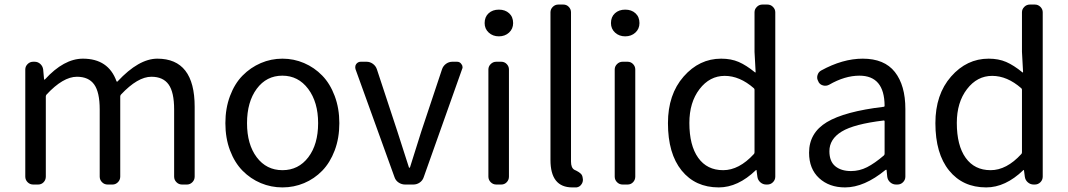

<svg xmlns="http://www.w3.org/2000/svg" viewBox="-20 -816 4723 849"><path d="M127 0Q112.3 0 102.1 -10.3Q91.8 -20.5 91.8 -35.2V-508.8Q91.8 -522.5 102.1 -532.7Q112.3 -543 127 -543H132.8Q147.5 -543 158.2 -533.2Q168.9 -523.4 170.9 -508.8L174.8 -465.8Q174.8 -463.9 176.3 -463.9Q177.7 -463.9 178.7 -464.8Q262.7 -556.6 346.7 -556.6Q459 -556.6 495.1 -457Q497.1 -453.1 500 -456.1Q593.8 -556.6 675.8 -556.6Q840.8 -556.6 840.8 -343.8V-35.2Q840.8 -20.5 830.6 -10.3Q820.3 0 806.6 0H785.2Q770.5 0 760.3 -10.3Q750 -20.5 750 -35.2V-332Q750 -408.2 725.6 -442.4Q701.2 -476.6 649.4 -476.6Q588.9 -476.6 514.6 -397.5Q511.7 -393.6 511.7 -389.6V-35.2Q511.7 -20.5 501.5 -10.3Q491.2 0 477.5 0H456.1Q441.4 0 431.2 -10.3Q420.9 -20.5 420.9 -35.2V-332Q420.9 -408.2 396.5 -442.4Q372.1 -476.6 320.3 -476.6Q258.8 -476.6 185.5 -397.5Q182.6 -393.6 182.6 -389.6V-35.2Q182.6 -20.5 172.9 -10.3Q163.1 0 148.4 0Z M976.6 -271.5Q976.6 -336.9 997.1 -391.6Q1017.6 -446.3 1052.7 -481.9Q1087.9 -517.6 1133.3 -537.1Q1178.7 -556.6 1229 -556.6Q1279.3 -556.6 1324.7 -537.1Q1370.1 -517.6 1404.8 -481.9Q1439.5 -446.3 1460 -391.6Q1480.5 -336.9 1480.5 -271.5Q1480.5 -205.1 1460 -150.9Q1439.5 -96.7 1404.8 -61Q1370.1 -25.4 1324.7 -6.3Q1279.3 12.7 1229 12.7Q1178.7 12.7 1133.3 -6.3Q1087.9 -25.4 1052.7 -61Q1017.6 -96.7 997.1 -150.9Q976.6 -205.1 976.6 -271.5ZM1386.7 -271.5Q1386.7 -364.3 1342.8 -422.9Q1298.8 -481.4 1228.5 -481.4Q1158.2 -481.4 1115.2 -423.3Q1072.3 -365.2 1072.3 -271.5Q1072.3 -177.7 1115.2 -120.6Q1158.2 -63.5 1229 -63.5Q1299.8 -63.5 1343.3 -120.6Q1386.7 -177.7 1386.7 -271.5Z M1771.5 0Q1755.9 0 1742.7 -8.8Q1729.5 -17.6 1724.6 -32.2L1551.8 -510.7Q1550.8 -514.6 1550.8 -518.6Q1550.8 -526.4 1554.7 -532.2Q1562.5 -543 1575.2 -543H1600.6Q1616.2 -543 1628.9 -533.7Q1641.6 -524.4 1646.5 -509.8L1737.3 -234.4Q1742.2 -219.7 1760.3 -162.6Q1778.3 -105.5 1788.1 -76.2Q1788.1 -74.2 1790 -74.2Q1792 -74.2 1793 -76.2Q1836.9 -214.8 1842.8 -234.4L1934.6 -509.8Q1939.5 -524.4 1952.1 -533.7Q1964.8 -543 1980.5 -543H2001Q2013.7 -543 2020.5 -532.2Q2025.4 -526.4 2025.4 -518.6Q2025.4 -514.6 2023.4 -510.7L1853.5 -32.2Q1848.6 -17.6 1835.9 -8.8Q1823.2 0 1807.6 0Z M2174.8 0Q2160.2 0 2149.9 -10.3Q2139.6 -20.5 2139.6 -35.2V-508.8Q2139.6 -522.5 2149.9 -532.7Q2160.2 -543 2174.8 -543H2196.3Q2210.9 -543 2220.7 -532.7Q2230.5 -522.5 2230.5 -508.8V-35.2Q2230.5 -20.5 2220.7 -10.3Q2210.9 0 2196.3 0ZM2123 -713.9Q2123 -741.2 2140.6 -757.3Q2158.2 -773.4 2186 -773.4Q2213.9 -773.4 2231.4 -757.3Q2249 -741.2 2249 -713.9Q2249 -688.5 2231 -671.9Q2212.9 -655.3 2186 -655.3Q2159.2 -655.3 2141.1 -671.9Q2123 -688.5 2123 -713.9Z M2510.7 12.7Q2414.1 12.7 2414.1 -108.4V-761.7Q2414.1 -775.4 2424.3 -785.6Q2434.6 -795.9 2449.2 -795.9H2470.7Q2485.4 -795.9 2495.1 -785.6Q2504.9 -775.4 2504.9 -761.7V-101.6Q2504.9 -74.2 2519.5 -65.4Q2522.5 -64.5 2528.8 -61Q2535.2 -57.6 2538.1 -55.7Q2541 -53.7 2545.4 -50.3Q2549.8 -46.9 2552.2 -43Q2554.7 -39.1 2555.7 -34.2L2556.6 -29.3Q2557.6 -25.4 2557.6 -21.5Q2557.6 -10.7 2551.8 -2Q2543.9 10.7 2529.3 12.7Q2520.5 12.7 2510.7 12.7Z M2733.4 0Q2718.8 0 2708.5 -10.3Q2698.2 -20.5 2698.2 -35.2V-508.8Q2698.2 -522.5 2708.5 -532.7Q2718.8 -543 2733.4 -543H2754.9Q2769.5 -543 2779.3 -532.7Q2789.1 -522.5 2789.1 -508.8V-35.2Q2789.1 -20.5 2779.3 -10.3Q2769.5 0 2754.9 0ZM2681.6 -713.9Q2681.6 -741.2 2699.2 -757.3Q2716.8 -773.4 2744.6 -773.4Q2772.5 -773.4 2790 -757.3Q2807.6 -741.2 2807.6 -713.9Q2807.6 -688.5 2789.6 -671.9Q2771.5 -655.3 2744.6 -655.3Q2717.8 -655.3 2699.7 -671.9Q2681.6 -688.5 2681.6 -713.9Z M3158.2 12.7Q3054.7 12.7 2994.1 -62Q2933.6 -136.7 2933.6 -271.5Q2933.6 -398.4 3002.9 -477.5Q3072.3 -556.6 3168.9 -556.6Q3212.9 -556.6 3246.6 -542Q3280.3 -527.3 3318.4 -496.1Q3319.3 -495.1 3320.3 -495.6Q3321.3 -496.1 3321.3 -497.1L3316.4 -586.9V-761.7Q3316.4 -775.4 3326.7 -785.6Q3336.9 -795.9 3351.6 -795.9H3373Q3387.7 -795.9 3397.9 -785.6Q3408.2 -775.4 3408.2 -761.7V-35.2Q3408.2 -20.5 3397.9 -10.3Q3387.7 0 3373 0H3368.2Q3353.5 0 3342.3 -9.8Q3331.1 -19.5 3329.1 -34.2L3325.2 -63.5Q3325.2 -64.5 3324.2 -64.5Q3323.2 -64.5 3322.3 -63.5Q3243.2 12.7 3158.2 12.7ZM3177.7 -63.5Q3248 -63.5 3313.5 -134.8Q3316.4 -137.7 3316.4 -142.6V-418.9Q3316.4 -422.9 3313.5 -425.8Q3251 -480.5 3184.6 -480.5Q3118.2 -480.5 3073.2 -421.9Q3028.3 -363.3 3028.3 -272.5Q3028.3 -172.9 3067.4 -118.2Q3106.4 -63.5 3177.7 -63.5Z M3716.8 12.7Q3646.5 12.7 3602.1 -28.3Q3557.6 -69.3 3557.6 -140.6Q3557.6 -228.5 3636.2 -275.9Q3714.8 -323.2 3887.7 -343.8Q3891.6 -343.8 3891.6 -348.6Q3890.6 -481.4 3780.3 -481.4Q3715.8 -481.4 3646.5 -441.4Q3633.8 -434.6 3620.1 -438Q3606.4 -441.4 3599.6 -453.1L3598.6 -456.1Q3590.8 -468.8 3594.7 -482.9Q3598.6 -497.1 3610.4 -503.9Q3706.1 -556.6 3794.9 -556.6Q3890.6 -556.6 3937 -497.6Q3983.4 -438.5 3983.4 -334V-35.2Q3983.4 -20.5 3973.1 -10.3Q3962.9 0 3948.2 0H3942.4Q3927.7 0 3916.5 -9.8Q3905.3 -19.5 3903.3 -34.2L3900.4 -63.5Q3900.4 -65.4 3898.9 -65.4Q3897.5 -65.4 3895.5 -64.5Q3801.8 12.7 3716.8 12.7ZM3743.2 -59.6Q3780.3 -59.6 3814 -76.7Q3847.7 -93.8 3888.7 -128.9Q3891.6 -131.8 3891.6 -136.7V-279.3Q3891.6 -283.2 3888.7 -283.2Q3888.7 -283.2 3887.7 -283.2Q3756.8 -267.6 3702.1 -234.4Q3647.5 -201.2 3647.5 -147.5Q3647.5 -102.5 3673.3 -81.1Q3699.2 -59.6 3743.2 -59.6Z M4340.8 12.7Q4237.3 12.7 4176.8 -62Q4116.2 -136.7 4116.2 -271.5Q4116.2 -398.4 4185.5 -477.5Q4254.9 -556.6 4351.6 -556.6Q4395.5 -556.6 4429.2 -542Q4462.9 -527.3 4501 -496.1Q4502 -495.1 4502.9 -495.6Q4503.9 -496.1 4503.9 -497.1L4499 -586.9V-761.7Q4499 -775.4 4509.3 -785.6Q4519.5 -795.9 4534.2 -795.9H4555.7Q4570.3 -795.9 4580.6 -785.6Q4590.8 -775.4 4590.8 -761.7V-35.2Q4590.8 -20.5 4580.6 -10.3Q4570.3 0 4555.7 0H4550.8Q4536.1 0 4524.9 -9.8Q4513.7 -19.5 4511.7 -34.2L4507.8 -63.5Q4507.8 -64.5 4506.8 -64.5Q4505.9 -64.5 4504.9 -63.5Q4425.8 12.7 4340.8 12.7ZM4360.4 -63.5Q4430.7 -63.5 4496.1 -134.8Q4499 -137.7 4499 -142.6V-418.9Q4499 -422.9 4496.1 -425.8Q4433.6 -480.5 4367.2 -480.5Q4300.8 -480.5 4255.9 -421.9Q4210.9 -363.3 4210.9 -272.5Q4210.9 -172.9 4250 -118.2Q4289.1 -63.5 4360.4 -63.5Z"/></svg>

Font: Gen Jyuu GothicL Regular
Style: Regular
Weight: 400
Designer: [Source Han Sans]
Ryoko NISHIZUKA  (kana & ideographs); Paul D. Hunt (Latin, Greek & Cyrillic); Wenlong ZHANG  (bopomofo
Version: Version 1.002.20150607